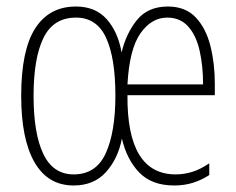

<svg xmlns="http://www.w3.org/2000/svg" viewBox="-20 -610 725 589"><path d="M495 -590Q549 -590 580.5 -556.5Q612 -523 625.5 -469Q639 -415 639 -354V-318H371Q369 -75 519 -75Q544 -75 569 -82.5Q594 -90 622 -109V-73Q599 -58 572.5 -49.5Q546 -41 514 -41Q446 -41 407.5 -80.5Q369 -120 354 -185Q342 -123 305 -82Q268 -41 206 -41Q127 -41 86 -112Q45 -183 45 -316Q45 -456 88 -523Q131 -590 213 -590Q273 -590 307.5 -551Q342 -512 353 -449Q367 -508 400.5 -549Q434 -590 495 -590ZM493 -556Q445 -556 411 -508Q377 -460 371 -351H603Q603 -407 592.5 -454Q582 -501 557.5 -528.5Q533 -556 493 -556ZM213 -556Q144 -556 113.5 -494Q83 -432 83 -316Q83 -200 113 -137.5Q143 -75 206 -75Q275 -75 304.5 -140Q334 -205 334 -317Q334 -432 305.5 -494Q277 -556 213 -556Z"/></svg>

Font: Noto Sans Tamil UI ExtraCondensed ExtraLight
Style: Regular
Weight: 200
Width: 2
Designer: Jelle Bosma - Monotype Design Team
Foundry: Monotype Imaging Inc.
Version: Version 2.004; ttfautohint (v1.8.4.7-5d5b)